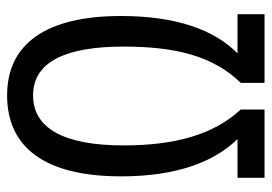

<svg xmlns="http://www.w3.org/2000/svg" viewBox="-132 -632 764 540"><g transform="rotate(-90 250.0 -362.0)"><path d="M20 0H212V-67C142 -142 111 -251 111 -396C111 -566 160 -651 252 -651C346 -651 389 -559 389 -397C389 -249 362 -144 287 -67V0H480V-76H370C435 -140 475 -246 475 -404C475 -614 397 -724 252 -724C106 -724 24 -619 24 -403C24 -249 64 -142 129 -76H20Z"/></g></svg>

Font: Noto Sans Mono ExtraCondensed
Style: Regular
Weight: 400
Width: 2
Designer: Monotype Design Team
Foundry: Monotype Imaging Inc.
Version: Version 2.014